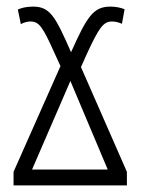

<svg xmlns="http://www.w3.org/2000/svg" viewBox="-20 -561 426 581"><path d="M21 0H364V-41L225 -358L242 -396C279 -476 292 -496 319 -496C327 -496 338 -494 349 -489L357 -533C345 -538 330 -541 314 -541C262 -541 243 -510 195 -403C148 -510 132 -541 80 -541C60 -541 44 -537 34 -532L43 -488C52 -493 63 -496 72 -496C98 -496 109 -481 146 -398L163 -361L21 -41ZM77 -48 193 -316 306 -48Z"/></svg>

Font: Noto Sans UI Condensed Light
Style: Regular
Weight: 300
Width: 3
Designer: Monotype Design Team
Foundry: Monotype Imaging Inc.
Version: Version 1.901